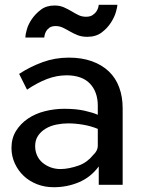

<svg xmlns="http://www.w3.org/2000/svg" viewBox="-20 -773 601 803"><path d="M393 0V-77Q360 -32 310.5 -11Q261 10 205 10Q167 10 135 -2.5Q103 -15 79.5 -37Q56 -59 42 -89.5Q28 -120 28 -154Q28 -195 47 -225.5Q66 -256 97 -277Q128 -298 168 -308Q208 -318 249 -318Q298 -318 333.5 -310Q369 -302 389 -293V-331Q389 -360 380.5 -383.5Q372 -407 355.5 -424Q339 -441 314.5 -449.5Q290 -458 259 -458Q217 -458 176.5 -442.5Q136 -427 93 -398L60 -464Q106 -494 158 -513Q210 -532 268 -532Q322 -532 364 -517Q406 -502 435 -474.5Q464 -447 478.5 -407.5Q493 -368 493 -320V0ZM369 -124Q379 -133 384 -143Q389 -153 389 -162V-234Q360 -246 327.5 -251.5Q295 -257 265 -257Q241 -257 216 -252Q191 -247 171 -235Q151 -223 139 -205Q127 -187 127 -162Q127 -141 135 -123Q143 -105 158 -92.5Q173 -80 192 -73Q211 -66 233 -66Q251 -66 270.5 -70Q290 -74 308.5 -80.5Q327 -87 342.5 -98.5Q358 -110 369 -124ZM345 -619Q322 -619 304.5 -626Q287 -633 272.5 -641.5Q258 -650 243.5 -657Q229 -664 213 -664Q196 -664 186.5 -657Q177 -650 172.5 -641.5Q168 -633 166.5 -625.5Q165 -618 165 -616H86Q86 -627 92 -649Q98 -671 113 -693Q128 -715 151 -732.5Q174 -750 208 -750Q230 -750 247 -742.5Q264 -735 279 -726Q294 -717 308 -710Q322 -703 340 -703Q357 -703 367.5 -710Q378 -717 384 -726.5Q390 -736 391.5 -744Q393 -752 393 -753H471Q471 -745 465 -723.5Q459 -702 444 -678.5Q429 -655 405 -637Q381 -619 345 -619Z"/></svg>

Font: Rising Sun Medium
Style: Regular
Weight: 500
Designer: Matt McInerney, Pablo Impallari, Rodrigo Fuenzalida (Raleway font), Stephen Hutchings (Greek), Cristiano Sobral (main ch
Foundry: The Rising Sun Project Authors
Version: Version 4.327; ttfautohint (v1.8.4.7-5d5b-dirty)